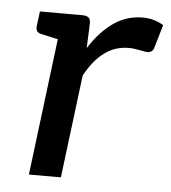

<svg xmlns="http://www.w3.org/2000/svg" viewBox="-43 -558 532 598"><g transform="rotate(5 222.5 -259.0)"><path d="M69 0 132 -509H190Q206 -509 212 -503Q218 -497 217 -482L214 -408Q247 -460 288 -489Q329 -518 380 -518Q400 -518 416 -513Q432 -508 445 -500L423 -425Q421 -419 415.5 -415.5Q410 -412 404 -412Q398 -412 379 -416Q360 -420 345 -420Q302 -420 268.5 -395Q235 -370 209 -322L169 0ZM160 -509 138 -424 71 -439Q60 -441 56 -447Q52 -453 53 -463L59 -509Z"/></g></svg>

Font: Aleo Medium
Style: Italic
Weight: 500
Italic angle: -7°
Designer: Alessio Laiso
Foundry: Alessio Laiso
Version: Version 2.001;gftools[0.9.29]